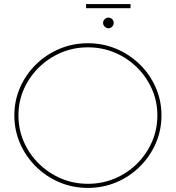

<svg xmlns="http://www.w3.org/2000/svg" viewBox="-20 -914 858 937"><path d="M409 -703Q483 -703 548 -675.5Q613 -648 662.5 -599.5Q712 -551 740 -487Q768 -423 768 -351Q768 -278 740 -214Q712 -150 662.5 -101Q613 -52 548 -24.5Q483 3 409 3Q335 3 270 -24.5Q205 -52 155.5 -101Q106 -150 78 -214Q50 -278 50 -351Q50 -423 78 -487Q106 -551 155.5 -599.5Q205 -648 270 -675.5Q335 -703 409 -703ZM409 -683Q339 -683 278 -657Q217 -631 170 -585Q123 -539 96.5 -479Q70 -419 70 -351Q70 -282 96.5 -221.5Q123 -161 170 -115Q217 -69 278 -43Q339 -17 409 -17Q479 -17 540.5 -43Q602 -69 648.5 -115Q695 -161 721.5 -221.5Q748 -282 748 -351Q748 -419 721.5 -479Q695 -539 648.5 -585Q602 -631 540.5 -657Q479 -683 409 -683ZM509 -828Q520 -828 527.5 -820.5Q535 -813 535 -802Q535 -792 527.5 -784Q520 -776 509 -776Q499 -776 491 -784Q483 -792 483 -802Q483 -813 491 -820.5Q499 -828 509 -828ZM400 -894H617V-874H400Z"/></svg>

Font: Alexandria Thin
Style: Regular
Weight: 250
Designer: Mohamed Gaber
Foundry: Kief Type Foundry
Version: Version 5.100